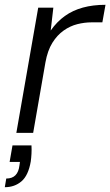

<svg xmlns="http://www.w3.org/2000/svg" viewBox="-40 -553 459 799"><path d="M28 0 119 -521H182L171 -426Q197 -463 230 -486.5Q263 -510 305 -521.5Q347 -533 399 -533L386 -460H341Q312 -460 282 -452.5Q252 -445 225 -426Q198 -407 178 -375Q158 -343 149 -293L98 0ZM-20 226 -14 190Q11 190 24.5 176Q38 162 41 135L43 121H0L12 52H91Q92 70 91 87.5Q90 105 88 119Q78 177 49.5 201.5Q21 226 -20 226Z"/></svg>

Font: DM Sans 10pt Light
Style: Italic
Weight: 300
Italic angle: -10°
Version: Version 4.004;gftools[0.9.30]